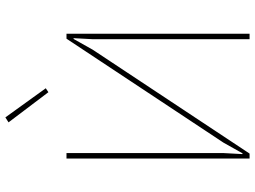

<svg xmlns="http://www.w3.org/2000/svg" viewBox="-140 -832 971 732"><g transform="rotate(-90 346.0 -465.5)"><path d="M361 -767 246 -919 265 -931 376 -777ZM108 0V-698H129V-101L125 -27H128L169 -100L565 -698H584V0H563V-597L567 -671H564L523 -598L127 0Z"/></g></svg>

Font: IBM Plex Sans Thin
Style: Regular
Weight: 100
Designer: Mike Abbink, Paul van der Laan, Pieter van Rosmalen
Foundry: Bold Monday
Version: Version 3.0